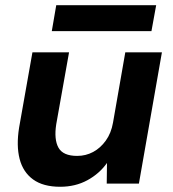

<svg xmlns="http://www.w3.org/2000/svg" viewBox="-20 -702 661 734"><path d="M210 12Q145 12 106.5 -16Q68 -44 55 -94.5Q42 -145 53 -214L104 -502H244L195 -227Q186 -169 203.5 -137.5Q221 -106 275 -106Q308 -106 336 -121Q364 -136 384.5 -164.5Q405 -193 412 -233L459 -502H599L511 0H388L389 -79Q360 -38 314 -13Q268 12 210 12ZM178 -583 195 -682H577L559 -583Z"/></svg>

Font: DM Sans 16pt ExtraBold
Style: Italic
Weight: 800
Italic angle: -10°
Version: Version 4.004;gftools[0.9.30]